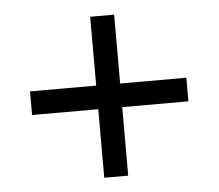

<svg xmlns="http://www.w3.org/2000/svg" viewBox="-42 -641 655 575"><g transform="rotate(-5 286.0 -353.0)"><path d="M321 -388H520V-317H321V-111H249V-317H50V-388H249V-595H321Z"/></g></svg>

Font: Noto Sans Medefaidrin
Style: Regular
Weight: 400
Designer: Dalton Maag Ltd
Foundry: Dalton Maag Ltd
Version: Version 1.002; ttfautohint (v1.8.4.7-5d5b)